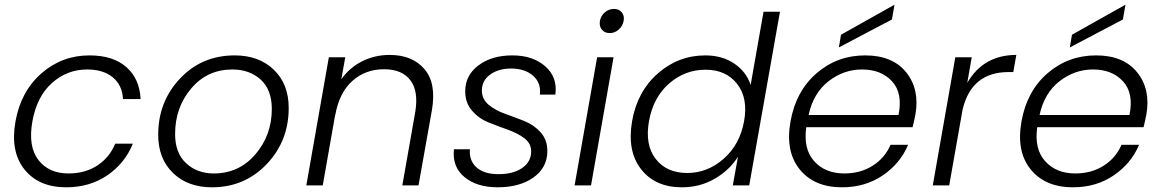

<svg xmlns="http://www.w3.org/2000/svg" viewBox="-20 -790 4948 818"><path d="M361 -554Q462 -554 518.5 -504Q575 -454 579 -368H504Q501 -427 460.5 -460.5Q420 -494 351 -494Q266 -494 201.5 -436.5Q137 -379 118 -273Q99 -166 143.5 -108.5Q188 -51 272 -51Q342 -51 394 -84.5Q446 -118 471 -178H546Q512 -94 437 -43Q362 8 262 8Q145 8 84 -68.5Q23 -145 46 -273Q69 -401 156.5 -477.5Q244 -554 361 -554Z M1210 -330Q1210 -189 1116 -90.5Q1022 8 883 8Q780 8 717 -53Q654 -114 654 -216Q654 -357 747 -455.5Q840 -554 980 -554Q1083 -554 1146.5 -493Q1210 -432 1210 -330ZM726 -219Q726 -138 773 -94.5Q820 -51 891 -51Q998 -51 1068 -132.5Q1138 -214 1138 -326Q1138 -408 1090.5 -451Q1043 -494 970 -494Q863 -494 794.5 -413Q726 -332 726 -219Z M1694 0 1749 -312Q1764 -401 1728.5 -448Q1693 -495 1616 -495Q1537 -495 1481 -445Q1425 -395 1408 -298V-301L1355 0H1285L1381 -546H1451L1434 -452Q1469 -502 1523 -529Q1577 -556 1640 -556Q1737 -556 1788.5 -495.5Q1840 -435 1820 -320L1763 0Z M2312 -147Q2312 -76 2253 -34Q2194 8 2100 8Q2012 8 1959 -35.5Q1906 -79 1914 -154H1982Q1978 -106 2010 -77Q2042 -48 2104 -48Q2167 -48 2205 -74.5Q2243 -101 2243 -145Q2243 -179 2214 -201Q2185 -223 2143.5 -237.5Q2102 -252 2061 -268.5Q2020 -285 1991 -318.5Q1962 -352 1962 -401Q1962 -469 2018.5 -511.5Q2075 -554 2163 -554Q2250 -554 2303 -507.5Q2356 -461 2346 -387H2280Q2286 -437 2251 -467.5Q2216 -498 2158 -498Q2104 -498 2068.5 -472.5Q2033 -447 2033 -404Q2033 -368 2061.5 -344Q2090 -320 2131 -305.5Q2172 -291 2213.5 -274.5Q2255 -258 2283.5 -226Q2312 -194 2312 -147Z M2428 0 2524 -546H2594L2498 0ZM2578 -649Q2556 -649 2544 -664Q2532 -679 2536 -701Q2540 -723 2557 -737.5Q2574 -752 2596 -752Q2617 -752 2629 -737.5Q2641 -723 2637 -701Q2633 -679 2616 -664Q2599 -649 2578 -649Z M2673 -274Q2695 -400 2782.5 -477Q2870 -554 2985 -554Q3057 -554 3108.5 -519Q3160 -484 3178 -428L3233 -740H3303L3172 0H3102L3124 -122Q3088 -65 3025 -28.5Q2962 8 2885 8Q2771 8 2711 -69.5Q2651 -147 2673 -274ZM2986 -493Q2898 -493 2830.5 -434Q2763 -375 2745 -274Q2727 -173 2773.5 -113Q2820 -53 2908 -53Q2994 -53 3063 -113.5Q3132 -174 3150 -273Q3168 -372 3120.5 -432.5Q3073 -493 2986 -493Z M3653 -494Q3574 -494 3509.5 -443.5Q3445 -393 3425 -300H3808Q3827 -393 3780.5 -443.5Q3734 -494 3653 -494ZM3849 -173Q3815 -93 3740.5 -42.5Q3666 8 3567 8Q3449 8 3387 -68.5Q3325 -145 3348 -273Q3371 -402 3459 -478Q3547 -554 3666 -554Q3783 -554 3841 -481.5Q3899 -409 3880 -302Q3874 -272 3868 -248H3415Q3402 -155 3449 -103Q3496 -51 3577 -51Q3646 -51 3698 -84Q3750 -117 3774 -173ZM3563 -642 3791 -770 3780 -707 3554 -588Z M4024 0H3954L4050 -546H4120L4101 -437Q4170 -556 4310 -556L4297 -483H4277Q4119 -483 4081 -323Z M4637 -494Q4558 -494 4493.5 -443.5Q4429 -393 4409 -300H4792Q4811 -393 4764.5 -443.5Q4718 -494 4637 -494ZM4833 -173Q4799 -93 4724.5 -42.5Q4650 8 4551 8Q4433 8 4371 -68.5Q4309 -145 4332 -273Q4355 -402 4443 -478Q4531 -554 4650 -554Q4767 -554 4825 -481.5Q4883 -409 4864 -302Q4858 -272 4852 -248H4399Q4386 -155 4433 -103Q4480 -51 4561 -51Q4630 -51 4682 -84Q4734 -117 4758 -173ZM4547 -642 4775 -770 4764 -707 4538 -588Z"/></svg>

Font: Poppins Light
Style: Italic
Weight: 300
Italic angle: -10°
Designer: Ninad Kale (Devanagari), Jonny Pinhorn (Latin)
Foundry: Indian Type Foundry
Version: Version 3.200;PS 1.000;hotconv 16.6.54;makeotf.lib2.5.65590